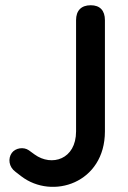

<svg xmlns="http://www.w3.org/2000/svg" viewBox="-20 -697 488 732"><path d="M39 -42 61 -25C180 66 380 1 380 -196V-620C380 -657 361 -677 326 -677C290 -677 270 -657 270 -620V-196C270 -89 177 -61 112 -108L90 -124C70 -138 39 -133 25 -114C10 -93 13 -61 39 -42Z"/></svg>

Font: SN Pro Medium
Style: Regular
Weight: 500
Designer: Tobias Whetton
Foundry: Supernotes
Version: Version 1.003;Glyphs 3.3 (3324)